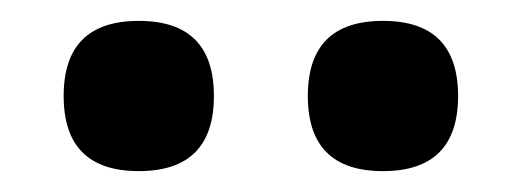

<svg xmlns="http://www.w3.org/2000/svg" viewBox="-20 -788 500 184"><path d="M113 -624Q41 -624 41 -696Q41 -768 113 -768Q185 -768 185 -696Q185 -624 113 -624ZM347 -624Q275 -624 275 -696Q275 -768 347 -768Q419 -768 419 -696Q419 -624 347 -624Z"/></svg>

Font: Chau Philomene One
Style: Regular
Weight: 400
Designer: Vicente Lamonaca
Foundry: TipoType
Version: Version 1.002